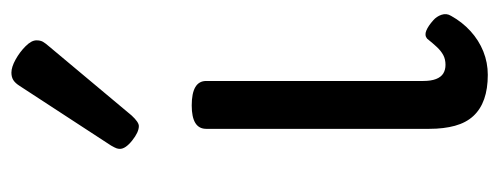

<svg xmlns="http://www.w3.org/2000/svg" viewBox="-296 -584 896 345"><g transform="rotate(-90 152.5 -411.0)"><path d="M191 17Q166 17 147.5 10.5Q129 4 117 -9Q105 -22 99.5 -42Q94 -62 94 -88V-489Q94 -502 104.5 -508.5Q115 -515 136 -515Q158 -515 169 -508.5Q180 -502 180 -489V-99Q180 -85 183.5 -76Q187 -67 193.5 -63Q200 -59 209 -59Q219 -59 226.5 -63Q234 -67 241 -74.5Q248 -82 256 -92Q262 -97 270.5 -93.5Q279 -90 289 -81Q296 -75 299 -66Q302 -57 297 -49Q286 -29 269.5 -14Q253 1 233 9Q213 17 191 17ZM99 -610Q88 -610 73 -622Q58 -634 58 -644Q58 -647 59 -650Q60 -653 64 -660L171 -824Q176 -832 181.5 -835.5Q187 -839 195 -839Q205 -839 218.5 -831.5Q232 -824 242.5 -813.5Q253 -803 253 -794Q253 -787 250.5 -782.5Q248 -778 241 -770L118 -623Q106 -610 99 -610Z"/></g></svg>

Font: Playwrite GB J
Style: Regular
Weight: 400
Designer: Veronika Burian, José Scaglione
Foundry: TypeTogether
Version: Version 1.002